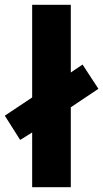

<svg xmlns="http://www.w3.org/2000/svg" viewBox="-38 -780 430 800"><path d="M96 0H257V-333L372 -410L306 -511L257 -478V-760H96V-374L-18 -298L46 -197L96 -228Z"/></svg>

Font: Noto Sans Thai Looped SemiCondensed ExtraBold
Style: Regular
Weight: 800
Width: 4
Designer: Sasikarn Vongin, Ben Mitchell
Foundry: The Fontpad Ltd
Version: Version 1.001